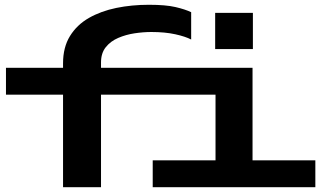

<svg xmlns="http://www.w3.org/2000/svg" viewBox="-20 -784 1340 804"><path d="M244 0V-387.5H5V-500H244V-518.5Q244 -586 273 -633Q302 -680 352.2 -708.8Q402.5 -737.5 467 -750.8Q531.5 -764 603.5 -764Q673.5 -764 714.5 -754.5Q755.5 -745 780.5 -733V-618.5Q757 -631 714 -640.5Q671 -650 613.5 -650Q580 -650 543.5 -644.5Q507 -639 475 -625.2Q443 -611.5 423 -586.5Q403 -561.5 403 -522.5V-500H1037.5V-112.5H1300.5V0H619.5V-112.5H882.5V-387.5H403V0ZM881 -730H1039V-578.5H881Z"/></svg>

Font: Trispace Expanded SemiBold
Style: Regular
Weight: 600
Width: 7
Designer: Tyler Finck
Foundry: Etcetera Type Company
Version: Version 1.210; ttfautohint (v1.8.3)